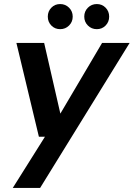

<svg xmlns="http://www.w3.org/2000/svg" viewBox="-20 -708 660 948"><path d="M43 220 202 -33H172L61 -496H198L278 -147L484 -496H620L178 220ZM458 -564Q432 -564 414 -582Q396 -600 396 -626Q396 -652 414 -670Q432 -688 458 -688Q484 -688 501.5 -670Q519 -652 519 -626Q519 -600 501.5 -582Q484 -564 458 -564ZM277 -564Q251 -564 233.5 -582Q216 -600 216 -626Q216 -652 233.5 -670Q251 -688 277 -688Q303 -688 321 -670Q339 -652 339 -626Q339 -600 321 -582Q303 -564 277 -564Z"/></svg>

Font: DeepMind Sans
Style: Bold Italic
Weight: 700
Italic angle: -10°
Designer: Jonny Pinhorn / Modifications: Colophon Foundry
Foundry: Colophon Foundry
Version: Version 1.002; ttfautohint (v1.8.2)